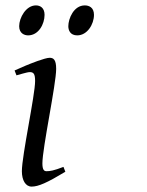

<svg xmlns="http://www.w3.org/2000/svg" viewBox="-20 -671 544 711"><path d="M164 -457C146 -457 92 -435 75 -428L34 -410L41 -392C46 -393 80 -404 90 -404C104 -404 110 -398 110 -371C110 -319 61 -95 61 -37C61 -3 75 20 97 20C122 20 154 6 222 -35L215 -53C179 -39 165 -37 152 -37C143 -37 137 -43 137 -66C137 -123 188 -359 188 -416C188 -450 178 -457 164 -457ZM113 -651C76 -651 51 -605 51 -574C51 -547 71 -540 84 -540C123 -540 145 -582 145 -616C145 -642 129 -651 113 -651ZM294 -651C253 -651 233 -602 233 -574C233 -559 240 -540 266 -540C303 -540 328 -581 328 -616C328 -644 309 -651 294 -651Z"/></svg>

Font: Temporarium
Style: Italic
Weight: 400
Italic angle: -7°
Version: Version 1.1